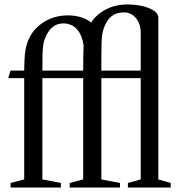

<svg xmlns="http://www.w3.org/2000/svg" viewBox="-20 -841 807 861"><path d="M27.5 0V-20.5L88.5 -36.5V-490.5H17L27 -524.5H88.5Q89 -574 91.8 -599.5Q94.5 -625 100.5 -643.5Q118.5 -702 168.8 -737Q219 -772 285 -772Q317.5 -772 344.2 -763.2Q371 -754.5 388.5 -740Q413.5 -777.5 456 -799.2Q498.5 -821 551 -821Q608.5 -821 649.2 -804Q690 -787 690 -761.5V-36.5L745.5 -20.5V0H553.5V-20.5L611 -36.5V-490.5H434.5V-36.5L518 -20.5V0H292.5V-20.5L353 -36.5V-490.5H170V-36.5L253 -20.5V0ZM434.5 -524.5H611V-694Q611 -734 589.5 -759.8Q568 -785.5 535.5 -785.5Q502.5 -785.5 481.8 -769.5Q461 -753.5 448 -721Q442 -706.5 439.2 -691.5Q436.5 -676.5 435.5 -650.2Q434.5 -624 434.5 -576.5ZM170 -524.5H353Q353 -563.5 353.5 -590.8Q354 -618 355 -637Q348.5 -683.5 325 -709.8Q301.5 -736 263.5 -736Q209 -736 183 -671.5Q177 -657 174.2 -641Q171.5 -625 170.8 -598.5Q170 -572 170 -524.5Z"/></svg>

Font: Libre Caslon Condensed
Style: Regular
Weight: 400
Designer: Pablo Impallari, Rodrigo Fuenzalida, Katja Schimmel, Ertekin Erdin
Foundry: Pablo Impallari, Rodrigo Fuenzalida
Version: Version 2.000; ttfautohint (v1.8.4.7-5d5b);gftools[0.9.33]